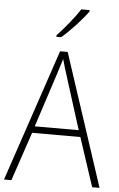

<svg xmlns="http://www.w3.org/2000/svg" viewBox="-62 -1085 641 1035"><g transform="rotate(5 258.5 -568.0)"><path d="M380 -1035V-1043H335C306 -997 256 -937 214 -892V-884H240C287 -924 348 -990 380 -1035ZM477 -93H517L282 -808H241L0 -93H40L129 -357H390ZM288 -678 378 -393H140L233 -678C242 -707 252 -737 261 -768C270 -735 280 -704 288 -678Z"/></g></svg>

Font: Noto Sans Kannada UI SemiCondensed ExtraLight
Style: Regular
Weight: 200
Width: 4
Designer: Jelle Bosma - Monotype Design Team
Foundry: Monotype Imaging Inc.
Version: Version 2.005